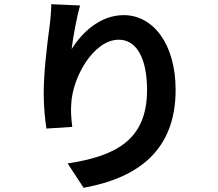

<svg xmlns="http://www.w3.org/2000/svg" viewBox="-20 -829 1040 914"><path d="M361 -803 224 -809C224 -782 221 -742 216 -704C202 -601 188 -477 188 -384C188 -317 195 -256 201 -217L324 -225C318 -272 317 -304 319 -331C324 -463 427 -640 545 -640C629 -640 680 -554 680 -400C680 -158 524 -85 302 -51L378 65C643 17 816 -118 816 -401C816 -621 708 -757 569 -757C456 -757 369 -673 321 -595C327 -651 347 -754 361 -803Z"/></svg>

Font: Noto Sans Mono CJK TC
Style: Bold
Weight: 700
Designer: Ryoko NISHIZUKA 西塚涼子 (kana, bopomofo & ideographs); Paul D. Hunt (Latin, Greek & Cyrillic); Sandoll Communications 산돌커뮤니
Foundry: Adobe
Version: Version 2.004;hotconv 1.0.118;makeotfexe 2.5.65603